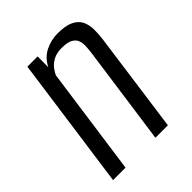

<svg xmlns="http://www.w3.org/2000/svg" viewBox="-152 -589 675 675"><g transform="rotate(-45 185.5 -251.5)"><path d="M18.8 0 87.8 -495H138.9L138.3 -441.4Q154.5 -473.8 184.1 -488.3Q213.7 -502.7 245 -502.7Q284.4 -502.7 306.3 -492.1Q328.3 -481.4 337.1 -463.2Q345.8 -444.9 346.1 -421.4Q346.3 -398 342.7 -371.7L291.4 0H229.4L280.4 -363.6Q282.8 -380.5 283.9 -397.3Q285 -414 280.6 -427.2Q276.3 -440.3 262.2 -448.3Q248.2 -456.4 219.7 -456.4Q194.2 -456.4 177.5 -447.3Q160.9 -438.3 151.5 -426Q142 -413.8 137.2 -402.8L80.8 0Z"/></g></svg>

Font: Alumni Sans Thin
Style: Italic
Weight: 100
Italic angle: -8°
Designer: Robert E. Leuschke
Foundry: Robert E. Leuschke
Version: Version 1.016